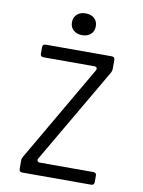

<svg xmlns="http://www.w3.org/2000/svg" viewBox="-100 -1010 801 1078"><g transform="rotate(10 300.0 -471.0)"><path d="M104 0Q86 0 86 -18V-68Q86 -78 93 -89L411 -636Q416 -645 412.5 -651.5Q409 -658 399 -658H109Q91 -658 91 -675V-712Q91 -730 109 -730H485Q503 -730 503 -712V-660Q503 -650 497 -639L179 -94Q174 -85 177.5 -78.5Q181 -72 192 -72H496Q514 -72 514 -55V-18Q514 0 496 0ZM300 -818Q269 -818 250.5 -835Q232 -852 232 -880Q232 -908 250.5 -925Q269 -942 300 -942Q331 -942 349.5 -925Q368 -908 368 -880Q368 -852 349.5 -835Q331 -818 300 -818Z"/></g></svg>

Font: Pitagon Sans Mono Light
Style: Regular
Weight: 300
Monospace: yes
Designer: Travis Tran
Foundry: Pitagon
Version: Version 1.001; ttfautohint (v1.8.4.7-5d5b);gftools[0.9.26]